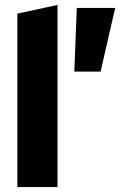

<svg xmlns="http://www.w3.org/2000/svg" viewBox="-20 -755 485 775"><path d="M50 0ZM212 -735V0H50V-700ZM290 -723H445L386 -466H280Z"/></svg>

Font: Rosa Sans Black
Style: Regular
Weight: 900
Designer: Pentagram / MCKL
Foundry: Pentagram / MCKL
Version: Version 1.005;September 16, 2019;FontCreator 11.5.0.2425 64-